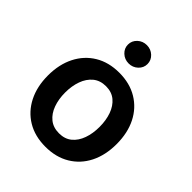

<svg xmlns="http://www.w3.org/2000/svg" viewBox="-213 -892 1033 1033"><g transform="rotate(45 304.0 -375.5)"><path d="M304 10.7Q224.1 10.7 165.5 -24.5Q106.9 -59.7 74.8 -123Q42.6 -186.4 42.6 -270.6Q42.6 -355.1 74.8 -418.5Q106.9 -481.9 165.5 -517.2Q224.1 -552.6 304 -552.6Q383.9 -552.6 442.6 -517.2Q501.4 -481.9 533.4 -418.5Q565.3 -355.1 565.3 -270.6Q565.3 -186.4 533.4 -123Q501.4 -59.7 442.6 -24.5Q383.9 10.7 304 10.7ZM304.7 -92.3Q348.4 -92.3 377.3 -116.1Q406.2 -139.9 420.6 -180.6Q435 -221.2 435 -271Q435 -321 420.6 -361.7Q406.2 -402.3 377.3 -426.5Q348.4 -450.6 304.7 -450.6Q260.7 -450.6 231.4 -426.5Q202.1 -402.3 187.5 -361.7Q172.9 -321 172.9 -271Q172.9 -221.2 187.5 -180.6Q202.1 -139.9 231.4 -116.1Q260.7 -92.3 304.7 -92.3ZM304 -622.9Q273.1 -622.9 251.2 -643.3Q229.4 -663.7 229.4 -692.5Q229.4 -721.6 251.2 -742Q273.1 -762.4 304 -762.4Q334.5 -762.4 356.4 -742Q378.2 -721.6 378.2 -692.5Q378.2 -663.7 356.4 -643.3Q334.5 -622.9 304 -622.9Z"/></g></svg>

Font: Linik Sans SemiBold
Style: Regular
Weight: 600
Designer: Rasmus Andersson (font), Cristiano Sobral (main changes)
Foundry: rsms
Version: Version 3.018;June 1, 2022;FontCreator 14.0.0.2814 64-bit; t